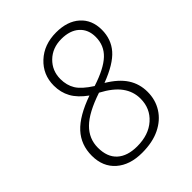

<svg xmlns="http://www.w3.org/2000/svg" viewBox="-207 -840 966 966"><g transform="rotate(-45 275.5 -357.5)"><path d="M359.9 -725.1Q439.5 -725.1 485.8 -683.6Q532.2 -642.1 532.2 -571.8Q532.2 -504.4 491.2 -457.3Q450.2 -410.2 352.1 -373Q415.5 -335 444.8 -289.8Q474.1 -244.6 474.1 -188Q474.1 -131.3 445.8 -86.4Q417.5 -41.5 365 -15.9Q312.5 9.8 237.8 9.8Q150.9 9.8 99.4 -35.4Q47.9 -80.6 47.9 -159.2Q47.9 -236.8 96.9 -290.3Q146 -343.8 253.9 -381.8Q205.1 -417 183.6 -456.1Q162.1 -495.1 162.1 -543.9Q162.1 -621.6 217.8 -673.3Q273.4 -725.1 359.9 -725.1ZM297.9 -357.9Q191.4 -322.3 144.8 -276.1Q98.1 -230 98.1 -166Q98.1 -99.6 136 -65.2Q173.8 -30.8 243.2 -30.8Q325.2 -30.8 375 -75.2Q424.8 -119.6 424.8 -189Q424.8 -239.7 394.5 -281.2Q364.3 -322.8 297.9 -357.9ZM355 -683.1Q291.5 -683.1 250.2 -643.1Q209 -603 209 -543.9Q209 -499.5 229.2 -466.3Q249.5 -433.1 306.2 -397Q399.9 -427.2 442.4 -467.3Q484.9 -507.3 484.9 -567.9Q484.9 -621.1 450.4 -652.1Q416 -683.1 355 -683.1Z"/></g></svg>

Font: CAA NEO Sans Light
Style: Italic
Weight: 300
Italic angle: -12°
Version: Version 1.10